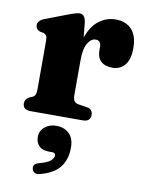

<svg xmlns="http://www.w3.org/2000/svg" viewBox="-87 -553 679 898"><g transform="rotate(10 253.0 -104.0)"><path d="M249.5 -448.5 256 -382Q275 -437.5 310.5 -464.5Q346 -491.5 390 -491.5Q438.5 -491.5 466 -461.5Q493.5 -431.5 493.5 -374Q493.5 -319 471.2 -292.8Q449 -266.5 413 -266.5Q376.5 -266.5 357.8 -284.5Q339 -302.5 339 -334V-354Q338.5 -382.5 313 -382.5Q292 -382.5 276 -356.2Q260 -330 260 -274.5V-109.5Q260 -91 266 -81.8Q272 -72.5 288 -70L326.5 -64Q355.5 -59.5 355.5 -31.5Q355.5 0 318.5 0H71Q34 0 34 -31Q34 -51.5 56 -63L69 -68Q77.5 -72 81.5 -80.5Q85.5 -89 85.5 -109.5V-336.5Q85.5 -354 80.8 -360.8Q76 -367.5 67 -371L50 -374Q29.5 -382 29.5 -401.5Q29.5 -423.5 60.5 -435.5L157.5 -472.5Q204 -490.5 218.5 -490.5Q231.5 -490.5 239 -481Q246.5 -471.5 249.5 -448.5ZM190 171.5Q157.5 171.5 141.5 155.2Q125.5 139 125.5 113Q125.5 83.5 147.8 65Q170 46.5 202.5 46.5Q240 46.5 263.5 69Q287 91.5 287 135.5Q287 191 259 228Q231 265 165.5 282Q150 286.5 140.5 281Q131 275.5 128.5 264.5Q122.5 241 151.5 233Q191 222.5 205.5 209.8Q220 197 220 184Q220 171.5 204 171.5Z"/></g></svg>

Font: Fraunces 9pt S050
Style: Bold
Weight: 700
Version: Version 1.000; ttfautohint (v1.8.3)